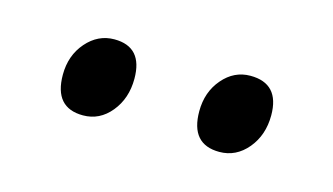

<svg xmlns="http://www.w3.org/2000/svg" viewBox="-32 -664 415 239"><g transform="rotate(15 176.0 -545.0)"><path d="M81.1 -494.1Q43.9 -494.1 43.9 -536.6Q43.9 -561.5 58.8 -578.6Q73.7 -595.7 94.7 -595.7Q131.3 -595.7 131.3 -554.7Q131.3 -529.3 116.9 -511.7Q102.5 -494.1 81.1 -494.1ZM256.8 -494.1Q219.7 -494.1 219.7 -536.6Q219.7 -561.5 234.4 -578.6Q249 -595.7 270 -595.7Q307.6 -595.7 307.6 -554.7Q307.6 -529.3 293 -511.7Q278.3 -494.1 256.8 -494.1Z"/></g></svg>

Font: Potro Sans Bangla
Style: Regular
Weight: 400
Designer: Jayed Ahsan Saad
Foundry: Codepotro
Version: Potro Sans Bangla;Version 0.996;CodepotroFonts;